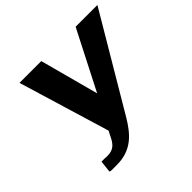

<svg xmlns="http://www.w3.org/2000/svg" viewBox="-175 -896 1091 1091"><g transform="rotate(-45 371.0 -350.5)"><path d="M116 -711 282 -161 267 -132C247 -89 226 -64 176 -64H168C165 -64 161 -65 156 -65H129L121 7C126 9 130 10 137 10H178C298 10 356 -61 404 -140L742 -711H567L386 -357L291 -711Z"/></g></svg>

Font: Aerodynamic
Style: BdObl
Weight: 500
Designer: Google
Version: Version 2.000980; 2014